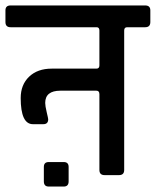

<svg xmlns="http://www.w3.org/2000/svg" viewBox="-44 -643 572 705"><path d="M208 -30V23Q208 42 190 42H135Q117 42 117 23V-30Q117 -48 135 -48H190Q208 -48 208 -30ZM77 -187Q32 -187 32 -283Q32 -332 63 -361.5Q94 -391 146 -391H310Q321 -391 321 -403V-531Q321 -542 312 -543H-5Q-24 -543 -24 -562V-605Q-24 -623 -5 -623H489Q508 -623 508 -605V-562Q508 -543 489 -543H423Q412 -543 412 -531V-19Q412 0 393 0H340Q321 0 321 -19V-297Q321 -310 310 -310H178Q122 -310 122 -265Q122 -254 127.5 -231Q133 -208 133 -205Q133 -187 115 -187Z"/></svg>

Font: Rajdhani Semibold
Style: Regular
Weight: 600
Designer: Satya Rajpurohit, Jyotish Sonowal
Foundry: Indian Type Foundry
Version: Version 1.200;PS 1.0;hotconv 1.0.78;makeotf.lib2.5.61930; tt